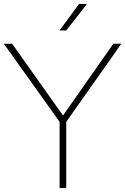

<svg xmlns="http://www.w3.org/2000/svg" viewBox="-28 -964 642 984"><path d="M277.5 0V-339.5L-8.5 -740H34L295 -372L553 -740H594L311.5 -339.5V0ZM277.5 -808 377 -944H418L311.5 -808Z"/></svg>

Font: Encode Sans SmExp Th
Style: Regular
Weight: 100
Width: 6
Designer: Multiple Designers
Foundry: Impallari Type
Version: Version 3.002; ttfautohint (v1.8.3) -l 8 -r 50 -G 200 -x 14 